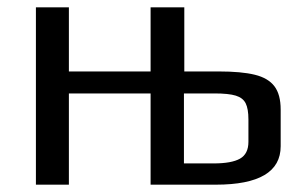

<svg xmlns="http://www.w3.org/2000/svg" viewBox="-20 -504 816 524"><path d="M78 -484H168V-309H391V-484H483V-309H577Q639 -309 675.5 -300Q712 -291 729 -268.5Q746 -246 746 -205V-105Q746 0 569 0H391V-249H168V0H78ZM563 -58Q612 -58 635 -71Q658 -84 658 -117V-178Q658 -207 650.5 -222Q643 -237 623.5 -243Q604 -249 565 -249H482V-58Z"/></svg>

Font: Play
Style: Regular
Weight: 400
Designer: Jonas Hecksher (Cyrillic expansion: Cyreal)
Foundry: Jonas Hecksher, Playtype, e-types AS
Version: Version 2.101; ttfautohint (v1.5.65-e2d9)